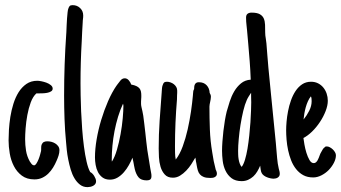

<svg xmlns="http://www.w3.org/2000/svg" viewBox="-20 -708 1358 765"><path d="M216.8 -109.4Q216.8 -99.1 213.4 -88.4Q210 -77.6 205.6 -67.9Q199.7 -53.7 191.4 -40.3Q183.1 -26.9 172.4 -16.4Q161.6 -5.9 147.9 0.5Q134.3 6.8 117.2 6.8Q86.9 6.8 66.9 -8.3Q46.9 -23.4 35.2 -46.4Q23.4 -69.3 18.8 -96.7Q14.2 -124 14.2 -148.4Q14.2 -166.5 15.6 -191.2Q17.1 -215.8 21.2 -242.2Q25.4 -268.6 33.4 -294.4Q41.5 -320.3 54.2 -340.6Q66.9 -360.8 85.2 -373.5Q103.5 -386.2 128.9 -386.2Q134.3 -386.2 144.5 -384.3Q154.8 -382.3 164.8 -378.7Q174.8 -375 182.4 -368.9Q189.9 -362.8 189.9 -355Q189.9 -347.7 183.3 -343.8Q176.8 -339.8 167.7 -338.1Q158.7 -336.4 149.2 -336.2Q139.6 -335.9 133.8 -335.9H125Q111.3 -323.7 102.5 -300Q93.8 -276.4 88.9 -249.5Q84 -222.7 82 -196.5Q80.1 -170.4 80.1 -153.8Q80.1 -130.4 83.7 -107.7Q87.4 -85 98.6 -64.9Q101.1 -60.5 105.7 -54.9Q110.4 -49.3 116.2 -49.3Q120.6 -49.3 125.2 -56.6Q129.9 -64 133.8 -73.7Q137.7 -83.5 140.1 -92.8Q142.6 -102.1 143.6 -106.4Q144 -108.4 144 -110.8Q144 -113.3 144 -115.7Q144 -120.1 144.3 -124.3Q144.5 -128.4 145.5 -130.9Q148.9 -139.2 154.5 -142.1Q160.2 -145 168.5 -145Q175.8 -145 184.1 -143.1Q192.4 -141.1 199.7 -136.7Q207 -132.3 211.9 -125.5Q216.8 -118.7 216.8 -109.4Z M362.8 14.2Q362.8 21 359.4 25.4Q356 29.8 350.8 32.5Q345.7 35.2 339.6 36.4Q333.5 37.6 328.6 37.6Q311.5 37.6 298.8 27.8Q286.1 18.1 276.9 2.7Q267.6 -12.7 261.7 -32.5Q255.9 -52.2 252 -72Q248 -91.8 246.1 -110.1Q244.1 -128.4 243.2 -141.6Q238.8 -187 237.1 -233.9Q235.4 -280.8 235.4 -326.7Q235.4 -452.1 244.1 -575.2Q244.1 -577.1 244.4 -579.6Q244.6 -582 244.6 -584.5Q245.1 -594.7 245.6 -608.2Q246.1 -621.6 247.1 -634.8Q248 -647.9 249.3 -658.9Q250.5 -669.9 252.4 -674.3V-673.8Q254.4 -680.7 257.8 -684.1Q261.2 -687.5 269.5 -687.5Q287.1 -687.5 299.3 -675.8Q311.5 -664.1 311.5 -646.5Q311.5 -642.6 311.3 -638.9Q311 -635.3 310.5 -631.8Q310.1 -628.4 309.8 -625.2Q309.6 -622.1 309.6 -619.6Q308.1 -600.6 307.4 -581.8Q306.6 -563 305.7 -543.9Q303.2 -502 302 -460.2Q300.8 -418.5 300.8 -376Q300.8 -357.9 301.3 -328.6Q301.8 -299.3 303.2 -264.9Q304.7 -230.5 307.4 -193.8Q310.1 -157.2 314.5 -124Q318.8 -90.8 325 -64Q331.1 -37.1 339.4 -22.5Q343.8 -20.5 347.9 -16.4Q352.1 -12.2 355.2 -7.1Q358.4 -2 360.6 3.7Q362.8 9.3 362.8 14.2Z M583.5 -6.3Q583.5 3.4 578.6 7.1Q573.7 10.7 564.9 10.7Q542 10.7 532 -1.5Q522 -13.7 517.1 -33.7Q515.6 -40.5 514.2 -47.6Q512.7 -54.7 511.7 -61.5Q510.7 -67.9 509.8 -70.3Q508.8 -72.8 507.8 -79.6Q502 -65.4 493.4 -50Q484.9 -34.7 473.6 -21.7Q462.4 -8.8 448.5 -0.5Q434.6 7.8 418 7.8Q400.4 7.8 388.7 -0.7Q377 -9.3 370.4 -22.2Q363.8 -35.2 361.1 -50.8Q358.4 -66.4 358.4 -80.6Q358.4 -113.8 365 -152.6Q371.6 -191.4 383.3 -230.2Q395 -269 410.6 -304.9Q426.3 -340.8 444.8 -367.7V-367.2L447.8 -371.6Q453.1 -378.9 460.2 -387.5Q467.3 -396 477.1 -396Q486.3 -396 493.2 -387.9Q500 -379.9 502.9 -371.1Q515.6 -368.7 523.4 -365Q531.2 -361.3 535.6 -356Q540 -350.6 541.5 -343.5Q543 -336.4 543 -328.1Q543 -324.7 543 -320.8Q543 -316.9 542.5 -313Q542 -309.1 542 -303.7Q542 -298.3 542 -293.9Q542 -289.1 543.7 -281.2Q545.4 -273.4 547.4 -265.1L550.8 -247.1Q553.2 -232.9 554.9 -214.8Q556.6 -196.8 559.1 -178.7Q561 -160.2 563 -142.8Q564.9 -125.5 566.9 -110.8L578.6 -38.6L580.1 -30.3Q581.1 -23.9 582.3 -18.6Q583.5 -13.2 583.5 -6.3ZM471.7 -287.1Q471.7 -288.1 471.2 -290.3Q470.7 -292.5 470.2 -294.9Q459 -271 450.4 -242.9Q441.9 -214.8 436.3 -185.8Q430.7 -156.7 428 -127.7Q425.3 -98.6 425.3 -72.8Q425.3 -70.3 425.3 -68.4Q425.3 -66.4 425.8 -64.5V-64Q437.5 -82 446 -111.6Q454.6 -141.1 460.4 -173.6Q466.3 -206.1 469 -236.6Q471.7 -267.1 471.7 -287.1Z M820.3 -322.3Q820.3 -317.4 819.3 -312Q818.4 -306.6 817.4 -302.2Q816.4 -296.9 815.4 -292.2Q814.5 -287.6 814.5 -283.2Q814.5 -237.8 816.2 -192.1Q817.9 -146.5 825.7 -100.6Q828.1 -83 831.5 -66.4Q835 -49.8 839.4 -32.7L840.3 -29.8V-30.8Q841.8 -27.3 843 -23.7Q844.2 -20 844.2 -16.1Q844.2 -10.7 841.6 -7.3Q838.9 -3.9 835 -2Q831.1 0 826.4 0.5Q821.8 1 817.9 1Q801.8 1 792.2 -2.7Q782.7 -6.3 776.9 -12.9Q771 -19.5 768.3 -28.8Q765.6 -38.1 763.7 -49.3L762.2 -58.1Q760.3 -64.9 759.8 -72.8Q759.3 -76.7 759 -76.4Q758.8 -76.2 758.3 -80.1Q751.5 -67.9 742.4 -54Q733.4 -40 721.9 -28.1Q710.4 -16.1 697.3 -8.1Q684.1 0 668.9 0Q647.9 0 636.5 -12.7Q625 -25.4 619.6 -43.7Q614.3 -62 613.3 -81.8Q612.3 -101.6 612.3 -116.2Q612.3 -171.9 616 -226.6Q619.6 -281.2 624 -336.4Q624 -337.9 624.3 -340.3Q624.5 -342.8 624.5 -344.2Q625 -351.1 625.5 -356.9Q626 -362.8 627.9 -368.2V-367.7Q629.9 -375.5 633.5 -378.9Q637.2 -382.3 645 -382.3Q652.3 -382.3 659.7 -379.6Q667 -377 672.9 -372.3Q678.7 -367.7 682.4 -361.3Q686 -355 686 -347.2Q686 -343.3 686 -337.9Q686 -332.5 685.5 -328.6Q685.5 -325.2 685.3 -320.1Q685.1 -314.9 685.1 -311.5Q681.2 -264.6 679.2 -218.5Q677.2 -172.4 677.2 -125Q677.2 -111.8 677.5 -98.6Q677.7 -85.4 680.2 -72.3Q696.3 -92.8 708 -124.8Q719.7 -156.7 727.8 -192.6Q735.8 -228.5 741 -263.9Q746.1 -299.3 748.5 -326.7Q748.5 -328.1 748.8 -330.1Q749 -332 749 -333.5Q749.5 -338.9 750 -343.8Q750.5 -348.6 753.4 -353Q753.4 -357.4 753.9 -362.3Q754.4 -367.2 756.3 -371.3Q758.3 -375.5 762 -377.9Q765.6 -380.4 772.5 -380.4Q792 -380.4 803.2 -368.4Q814.5 -356.4 815.4 -337.9Q817.9 -334 819.1 -330.3Q820.3 -326.7 820.3 -322.3Z M1094.7 -15.1Q1094.7 -9.8 1092.3 -6.1Q1089.8 -2.4 1086.2 -0.2Q1082.5 2 1078.4 2.9Q1074.2 3.9 1070.3 3.9Q1064.5 3.9 1057.6 2.4Q1050.8 1 1043.9 -1.7Q1037.1 -4.4 1031.5 -8.5Q1025.9 -12.7 1022.9 -18.1Q1020 -23.4 1018.8 -31.5Q1017.6 -39.6 1016.6 -47.9Q1011.7 -36.1 1005.1 -24.9Q998.5 -13.7 989.3 -5.1Q980 3.4 968.5 8.5Q957 13.7 942.9 13.7Q918 13.7 902.6 2Q887.2 -9.8 878.7 -27.6Q870.1 -45.4 867.4 -66.7Q864.7 -87.9 864.7 -107.4Q864.7 -123.5 866.2 -144Q867.7 -164.6 870.1 -186Q872.6 -207.5 876 -227.8Q879.4 -248 883.3 -263.7Q888.2 -281.7 895.3 -303.5Q902.3 -325.2 913.3 -344Q924.3 -362.8 940.4 -376Q956.5 -389.2 979 -390.6Q977.5 -430.2 974.9 -463.6Q972.2 -497.1 969.2 -532.2L964.4 -586.4L962.4 -606Q961.4 -613.8 960.9 -621.8Q960.4 -629.9 960.4 -637.7Q960.4 -648.9 966.6 -653.3Q972.7 -657.7 982.4 -657.7Q1003.9 -657.7 1015.1 -651.4Q1026.4 -645 1031 -634.3Q1035.6 -623.5 1036.1 -609.1Q1036.6 -594.7 1036.6 -578.1Q1036.6 -567.4 1039.1 -553.7L1041.5 -535.6L1045.4 -485.8Q1046.4 -474.1 1047.4 -462.4Q1048.3 -450.7 1049.3 -439L1059.6 -334L1079.1 -137.7L1080.6 -119.6Q1082.5 -99.6 1084.2 -78.1Q1085.9 -56.6 1090.8 -35.6Q1092.3 -30.3 1093.5 -25.4Q1094.7 -20.5 1094.7 -15.1ZM981 -300.8Q981 -306.2 980.7 -312.7Q980.5 -319.3 980.5 -325.2V-338.4Q977.1 -333.5 971.7 -325Q966.3 -316.4 963.4 -309.6Q955.6 -292.5 949.2 -265.9Q942.9 -239.3 938.2 -210.2Q933.6 -181.2 931.2 -153.6Q928.7 -126 928.7 -107.4Q928.7 -100.6 929 -91.8Q929.2 -83 930.7 -74Q932.1 -64.9 935.1 -56.6Q938 -48.3 942.9 -43Q950.2 -52.2 956.1 -71.5Q961.9 -90.8 966.1 -115.5Q970.2 -140.1 973.1 -167.5Q976.1 -194.8 977.8 -220.5Q979.5 -246.1 980.2 -267.3Q981 -288.6 981 -300.8Z M1318.4 -89.4Q1318.4 -74.7 1310.3 -59.1Q1302.2 -43.5 1289.6 -30.5Q1276.9 -17.6 1260.5 -9.3Q1244.1 -1 1228 -1Q1205.1 -1 1188.5 -10Q1171.9 -19 1159.7 -34.4Q1147.5 -49.8 1139.9 -69.3Q1132.3 -88.9 1127.9 -109.6Q1123.5 -130.4 1121.8 -151.1Q1120.1 -171.9 1120.1 -189Q1120.1 -203.6 1121.8 -223.6Q1123.5 -243.7 1127.7 -265.1Q1131.8 -286.6 1139.2 -307.6Q1146.5 -328.6 1157.5 -345.2Q1168.5 -361.8 1183.8 -372.1Q1199.2 -382.3 1219.2 -382.3Q1234.9 -382.3 1247.3 -376Q1259.8 -369.6 1268.3 -359.1Q1276.9 -348.6 1281.5 -335Q1286.1 -321.3 1286.1 -306.6Q1286.1 -287.6 1277.3 -265.1Q1268.6 -242.7 1254.6 -221.7Q1240.7 -200.7 1223.4 -183.8Q1206.1 -167 1189 -158.2Q1189.9 -149.4 1192.9 -132.6Q1195.8 -115.7 1200.9 -99.1Q1206.1 -82.5 1213.1 -70.3Q1220.2 -58.1 1230 -58.1Q1234.9 -58.1 1238.5 -61Q1242.2 -64 1245.1 -68.8Q1248 -73.7 1250.2 -79.6Q1252.4 -85.4 1254.4 -90.8L1257.3 -97.7Q1258.3 -99.1 1258.5 -99.6Q1258.8 -100.1 1259.3 -101.1Q1262.7 -107.4 1265.9 -112.8Q1269 -118.2 1274.9 -122.1H1274.4Q1276.4 -124 1278.6 -124.3Q1280.8 -124.5 1282.7 -124.5Q1288.1 -124.5 1294.4 -121.1Q1300.8 -117.7 1306.2 -112.5Q1311.5 -107.4 1314.9 -101.3Q1318.4 -95.2 1318.4 -89.4ZM1221.7 -304.7Q1221.7 -309.6 1221.2 -314.9Q1220.7 -320.3 1218.8 -324.2Q1211.9 -315.9 1206.8 -304.4Q1201.7 -293 1198.2 -280.5Q1194.8 -268.1 1192.6 -255.4Q1190.4 -242.7 1189.5 -231.9Q1202.1 -247.1 1211.9 -266.4Q1221.7 -285.6 1221.7 -304.7Z"/></svg>

Font: Just Another Hand
Style: Regular
Weight: 400
Designer: Astigmatic (AOETI)
Foundry: Astigmatic (AOETI)
Version: Version 1.001